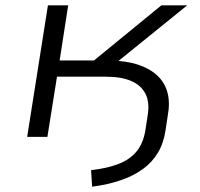

<svg xmlns="http://www.w3.org/2000/svg" viewBox="-20 -514 750 721"><path d="M326 187 322 125Q383 118 425.5 101.5Q468 85 493 54.5Q518 24 526 -25L534 -77Q543 -129 526.5 -161.5Q510 -194 472.5 -210Q435 -226 378 -226H194L158 0H82L160 -494H236L204 -287H333L586 -494H683L389 -256V-287Q453 -286 497.5 -271.5Q542 -257 570.5 -230.5Q599 -204 609 -166Q619 -128 610 -80L602 -27Q595 22 573.5 58.5Q552 95 517 120.5Q482 146 434.5 162.5Q387 179 326 187Z"/></svg>

Font: Nunito Sans 7pt Expanded Light
Style: Italic
Weight: 300
Width: 7
Italic angle: -9°
Designer: Vernon Adams
Foundry: Vernon Adams
Version: Version 3.101;gftools[0.9.27]